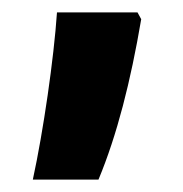

<svg xmlns="http://www.w3.org/2000/svg" viewBox="-20 -154 295 310"><path d="M208 -123 202 -134H72C67 -60 50 58 33 136H139C169 64 191 -23 208 -123Z"/></svg>

Font: Noto Sans Myanmar UI ExtraCondensed
Style: Bold
Weight: 700
Width: 2
Designer: Monotype Design Team
Foundry: Monotype Imaging Inc.
Version: Version 2.103